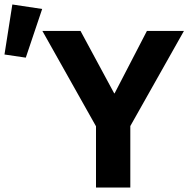

<svg xmlns="http://www.w3.org/2000/svg" viewBox="-36 -836 849 856"><path d="M152 -796 19 -816 -16 -593 79 -579ZM545 0V-274L784 -698H619L475 -420H473L323 -698H153L392 -273V0Z"/></svg>

Font: LVC Sans
Style: Bold
Weight: 700
Designer: Mike Abbink, Paul van der Laan, Pieter van Rosmalen
Foundry: Bold Monday
Version: Version 3.0